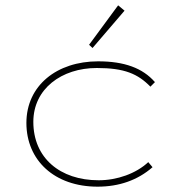

<svg xmlns="http://www.w3.org/2000/svg" viewBox="-20 -689 665 720"><path d="M327 -509 447 -649 423 -669 314 -521ZM346 11C426 11 496 -13 552 -62L536 -81C490 -38 419 -13 350 -13C205 -13 105 -97 105 -232C105 -356 211 -434 343 -434C447 -434 497 -412 544 -364L561 -381C515 -434 446 -459 348 -459C193 -459 79 -368 79 -228C79 -88 184 11 346 11Z"/></svg>

Font: Inconsolata Expanded ExtraLight
Style: Regular
Weight: 200
Width: 7
Monospace: yes
Designer: Raph Levien, Cyreal, Brenton Simpson
Foundry: Raph Levien, Cyreal, Google
Version: Version 3.100